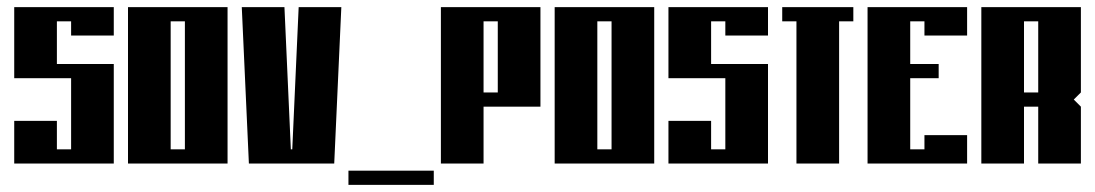

<svg xmlns="http://www.w3.org/2000/svg" viewBox="-20 -460 3080 540"><path d="M20 -440H300V-360H180V-400H140V-280H300V0H20V-120H140V-40H180V-240H20Z M340 -440H620V0H340ZM460 -400V-40H500V-400Z M660 -440H780L798 -40H802L820 -440H940L920 0H680Z M960 20H1200V60H960Z M1220 -440H1500V-160H1340V0H1220ZM1340 -400V-200H1380V-400Z M1540 -440H1820V0H1540ZM1660 -400V-40H1700V-400Z M1860 -440H2140V-360H2020V-400H1980V-280H2140V0H1860V-120H1980V-40H2020V-240H1860Z M2180 -440H2380V-400H2340V0H2220V-400H2180Z M2420 -440H2700V-360H2580V-400H2540V-280H2620V-240H2540V-40H2580V-80H2700V0H2420Z M2740 -440H3020V-200L3000 -180L3020 -160V0H2900V-160H2860V0H2740ZM2860 -400V-200H2900V-400Z"/></svg>

Font: SOV_poster
Style: Bold
Weight: 700
Version: Version 1.00